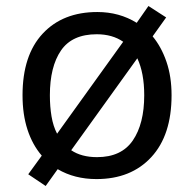

<svg xmlns="http://www.w3.org/2000/svg" viewBox="-20 -586 645 639"><path d="M551 -269Q551 -136 483.5 -63Q416 10 301 10Q228 10 172 -23L132 33L74 -6L119 -68Q88 -104 71.5 -154.5Q55 -205 55 -269Q55 -402 122 -474Q189 -546 304 -546Q377 -546 435 -510L474 -566L533 -528L488 -465Q517 -430 534 -380.5Q551 -331 551 -269ZM146 -269Q146 -231 151.5 -198.5Q157 -166 170 -141L390 -447Q354 -472 302 -472Q220 -472 183 -418Q146 -364 146 -269ZM460 -269Q460 -343 437 -392L217 -86Q251 -63 303 -63Q384 -63 422 -118.5Q460 -174 460 -269Z"/></svg>

Font: Noto Sans Tai Viet
Style: Regular
Weight: 400
Designer: Monotype Design Team
Foundry: Monotype Imaging Inc.
Version: Version 2.003; ttfautohint (v1.8.4.7-5d5b)